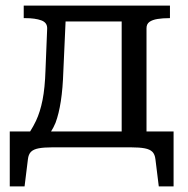

<svg xmlns="http://www.w3.org/2000/svg" viewBox="-20 -528 672 688"><path d="M537 43Q535 25 526 16Q517 7 498.5 3.5Q480 0 451 0H166Q137 0 118.5 3.5Q100 7 91 16Q82 25 80 43L68 140H15V-57H88Q100 -76 109 -95Q124 -127 132.5 -170Q141 -213 143 -276L149 -425Q150 -447 128 -455Q106 -463 71 -463H65V-508H589V-463H587Q563 -463 544.5 -460Q526 -457 515.5 -449.5Q505 -442 505 -427V-57H602V140H549ZM416 -57V-451H215L207 -273Q205 -211 198 -165.5Q191 -120 179 -88Q172 -71 163 -57Z"/></svg>

Font: Roboto Serif 20pt
Style: Regular
Weight: 400
Designer: Greg Gazdowicz
Foundry: Commercial Type
Version: Version 1.008